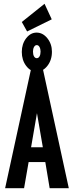

<svg xmlns="http://www.w3.org/2000/svg" viewBox="-20 -993 390 1013"><path d="M242 0 219 -138H131L107 0H7L144 -630H206L343 0ZM175 -396 144 -216H206ZM173 -615Q141 -615 118 -645.5Q95 -676 95 -719Q95 -761 118 -791Q141 -821 173 -821Q206 -821 230 -791Q254 -761 254 -720Q254 -676 230 -645.5Q206 -615 173 -615ZM174 -686Q183 -686 188.5 -695.5Q194 -705 194 -721Q194 -735 188.5 -745Q183 -755 174 -755Q165 -755 159.5 -745Q154 -735 154 -721Q154 -705 159.5 -695.5Q165 -686 174 -686ZM123 -827 95 -877 215 -973 253 -891Z"/></svg>

Font: Inconsolata ExtraCondensed ExtraBold
Style: Regular
Weight: 800
Width: 2
Monospace: yes
Designer: Raph Levien, Cyreal, Brenton Simpson
Foundry: Raph Levien, Cyreal, Google
Version: Version 3.001; ttfautohint (v1.8.2.53-6de2)